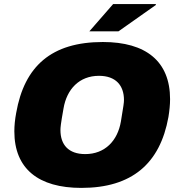

<svg xmlns="http://www.w3.org/2000/svg" viewBox="-20 -905 873 937"><path d="M416 -752H558L741 -881L740 -885H532ZM377 12C623 12 761 -106 802 -334C807 -365 810 -394 810 -421C810 -606 692 -700 482 -700C231 -700 99 -582 59 -354C53 -322 50 -292 50 -264C50 -81 168 12 377 12ZM396 -153C314 -153 275 -199 275 -270C275 -283 276 -297 290 -376C306 -470 367 -535 463 -535C545 -535 585 -488 585 -417C585 -404 583 -390 570 -312C554 -218 492 -153 396 -153Z"/></svg>

Font: Archivo Black
Style: Italic
Weight: 900
Italic angle: -10°
Designer: Hector Gatti
Foundry: Omnibus-Type
Version: Version 2.001